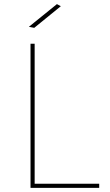

<svg xmlns="http://www.w3.org/2000/svg" viewBox="-20 -911 531 931"><path d="M128 -699H148V-20H461V0H128ZM256 -891 275 -881 146 -776 120 -781Z"/></svg>

Font: Alexandria Thin
Style: Regular
Weight: 250
Designer: Mohamed Gaber
Foundry: Kief Type Foundry
Version: Version 5.100